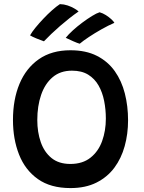

<svg xmlns="http://www.w3.org/2000/svg" viewBox="-20 -910 717 955"><path d="M330.5 25.5Q231.5 25.5 168.2 -19.5Q105 -64.5 74.8 -141.2Q44.5 -218 44.5 -313Q44.5 -415 77 -493Q109.5 -571 173.2 -615.5Q237 -660 330.5 -660Q407.5 -660 462 -632.2Q516.5 -604.5 550.8 -556.2Q585 -508 601 -445Q617 -382 617 -311.5Q617 -244 600.2 -183.2Q583.5 -122.5 548.8 -75.8Q514 -29 459.8 -1.8Q405.5 25.5 330.5 25.5ZM330 -94.5Q391 -94.5 430.2 -125.8Q469.5 -157 488 -208.5Q506.5 -260 506.5 -320Q506.5 -365.5 498 -408.2Q489.5 -451 470.2 -484.8Q451 -518.5 418.8 -538.5Q386.5 -558.5 338 -558.5Q280 -558.5 241.8 -526Q203.5 -493.5 184.5 -438Q165.5 -382.5 165.5 -313Q165.5 -252.5 182.8 -203Q200 -153.5 236.2 -124Q272.5 -94.5 330 -94.5ZM278 -889.5Q298 -889 316.5 -882.8Q335 -876.5 349.2 -868.2Q363.5 -860 371 -853Q348.5 -837.5 325 -819Q301.5 -800.5 278.8 -780.8Q256 -761 235.5 -741.5Q215 -722 198.5 -704.5Q182.5 -710 161.2 -718.8Q140 -727.5 129.5 -734Q138.5 -750.5 156.2 -772.2Q174 -794 195.8 -817Q217.5 -840 239.2 -859.2Q261 -878.5 278 -889.5ZM475.5 -849Q491.5 -844.5 506.8 -834.8Q522 -825 533.5 -814.5Q545 -804 549 -796.5Q519 -783.5 485.2 -764.5Q451.5 -745.5 422.5 -726.2Q393.5 -707 376.5 -692.5Q365.5 -695.5 343.8 -705Q322 -714.5 307 -722Q320.5 -739 342.5 -759Q364.5 -779 389.8 -797.8Q415 -816.5 437.8 -830.5Q460.5 -844.5 475.5 -849Z"/></svg>

Font: Grandstander Thin Medium
Style: Regular
Weight: 500
Version: Version 1.200